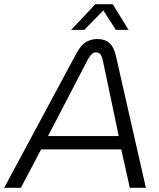

<svg xmlns="http://www.w3.org/2000/svg" viewBox="-57 -900 762 920"><path d="M-37 0 310 -646Q331 -684 355 -698.5Q379 -713 410 -713Q446 -713 467.5 -693.5Q489 -674 498 -634L642 0H565L524 -184H140L43 0ZM173 -248H512L435 -614Q431 -631 424 -640Q417 -649 403 -649Q391 -649 382.5 -640.5Q374 -632 365 -617ZM284 -757 400 -880H483L559 -757H498L438 -850L347 -757Z"/></svg>

Font: MuseoModerno Light
Style: Italic
Weight: 300
Italic angle: -9°
Designer: Pablo Cosgaya, Héctor Gatti, Marcela Romero, and the Authors of The MuseoModerno Project.
Foundry: Omnibus-Type Team
Version: Version 1.003